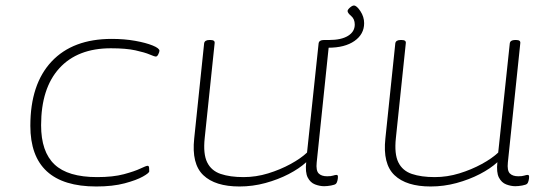

<svg xmlns="http://www.w3.org/2000/svg" viewBox="-20 -670 2006 696"><path d="M329 6Q90 6 90 -214Q90 -365 167 -447Q244 -529 385 -529Q431 -529 470 -522Q509 -515 533.5 -505Q558 -495 558 -486Q558 -482 554 -473.5Q550 -465 545 -465Q540 -465 522.5 -472.5Q505 -480 471 -487.5Q437 -495 382 -495Q261 -495 195 -422.5Q129 -350 129 -216Q129 -120 177.5 -74Q226 -28 332 -28Q390 -28 429 -38.5Q468 -49 489 -59Q510 -69 515 -69Q520 -69 520.5 -61.5Q521 -54 521 -49Q521 -43 498 -30Q475 -17 432 -5.5Q389 6 329 6Z M848 6Q760 6 717 -35Q674 -76 684 -168L720 -513Q722 -525 739 -525H743Q760 -525 758 -513L722 -169Q716 -112 731 -81.5Q746 -51 780 -39.5Q814 -28 863 -28Q908 -28 952 -41.5Q996 -55 1033.5 -75.5Q1071 -96 1093 -117L1135 -513Q1137 -525 1154 -525H1158Q1175 -525 1173 -513L1128 -81Q1125 -52 1135 -41.5Q1145 -31 1166 -31Q1180 -31 1187.5 -33.5Q1195 -36 1200 -36Q1205 -36 1205 -29Q1205 -22 1203 -14.5Q1201 -7 1198 -4Q1194 0 1180 2.5Q1166 5 1155 5Q1139 5 1122 -1.5Q1105 -8 1095.5 -26.5Q1086 -45 1090 -82Q1065 -59 1026.5 -39Q988 -19 942 -6.5Q896 6 848 6ZM1170 -497 1154 -525H1173Q1217 -525 1241.5 -540Q1266 -555 1266 -581Q1266 -601 1253 -612Q1240 -623 1240 -630Q1240 -635 1248.5 -642.5Q1257 -650 1263 -650Q1273 -650 1286.5 -629.5Q1300 -609 1300 -586Q1300 -546 1265 -521.5Q1230 -497 1170 -497Z M1541 6Q1453 6 1410 -35Q1367 -76 1377 -168L1413 -513Q1415 -525 1432 -525H1436Q1453 -525 1451 -513L1415 -169Q1409 -112 1424 -81.5Q1439 -51 1473 -39.5Q1507 -28 1556 -28Q1601 -28 1645 -41.5Q1689 -55 1726.5 -75.5Q1764 -96 1786 -117L1828 -513Q1830 -525 1847 -525H1851Q1868 -525 1866 -513L1821 -81Q1818 -52 1828 -41.5Q1838 -31 1859 -31Q1873 -31 1880.5 -33.5Q1888 -36 1893 -36Q1898 -36 1898 -29Q1898 -22 1896 -14.5Q1894 -7 1891 -4Q1887 0 1873 2.5Q1859 5 1848 5Q1832 5 1815 -1.5Q1798 -8 1788.5 -26.5Q1779 -45 1783 -82Q1758 -59 1719.5 -39Q1681 -19 1635 -6.5Q1589 6 1541 6Z"/></svg>

Font: Asap Expanded Expanded Thin
Style: Italic
Weight: 100
Width: 7
Italic angle: -6°
Designer: Pablo Cosgaya
Foundry: Omnibus-Type
Version: Version 3.001; ttfautohint (v1.8.4.7-5d5b)